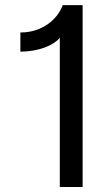

<svg xmlns="http://www.w3.org/2000/svg" viewBox="-20 -748 438 768"><path d="M219.2 0H310.5V-727.5H231C207 -663.1 140.6 -618.2 64.5 -618.2H61.5V-541.5C135.3 -541.5 194.8 -566.9 219.2 -596.7Z"/></svg>

Font: Raveo
Style: Regular
Weight: 400
Designer: Jakub Foglar, Rasmus Andersson (Inter)
Foundry: Jakubfoglar.com
Version: Version 1.100;Glyphs 3.2.3 (3260)